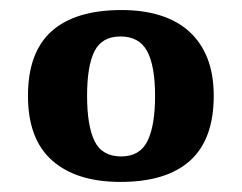

<svg xmlns="http://www.w3.org/2000/svg" viewBox="-20 -739 477 379"><path d="M151.9 -549.8Q151.9 -490.7 166.7 -460.4Q181.6 -430.2 219.2 -430.2Q255.9 -430.2 271 -460.4Q286.1 -490.7 286.1 -549.8Q286.1 -608.9 270.5 -637.9Q254.9 -667 217.8 -667Q181.2 -667 166.5 -637.9Q151.9 -608.9 151.9 -549.8ZM401.9 -549.8Q401.9 -463.9 355.2 -421.9Q308.6 -379.9 217.8 -379.9Q130.9 -379.9 83 -422.1Q35.2 -464.4 35.2 -549.8Q35.2 -635.7 82 -677.5Q128.9 -719.2 220.2 -719.2Q262.2 -719.2 295.9 -708.7Q329.6 -698.2 353 -677.2Q376.5 -656.2 389.2 -624.5Q401.9 -592.8 401.9 -549.8Z"/></svg>

Font: Droid Serif
Style: Bold
Weight: 700
Designer: Monotype Design team
Foundry: Monotype Imaging Inc.
Version: Version 1.03